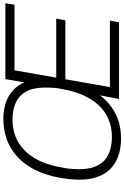

<svg xmlns="http://www.w3.org/2000/svg" viewBox="184 -922 750 1159"><g transform="rotate(-90 559.5 -343.0)"><path d="M303 12Q224 12 168.5 -16.5Q113 -45 83.5 -101Q54 -157 54 -239Q54 -268 57 -296.5Q60 -325 65 -354Q84 -463 131.5 -539.5Q179 -616 252.5 -657Q326 -698 421 -698Q502 -698 558 -665.5Q614 -633 641 -572L661 -686H1119L1110 -631H714L670 -379H1026L1016 -324H660L613 -55H1014L1004 0H541L563 -115Q517 -54 451.5 -21Q386 12 303 12ZM310 -43Q371 -43 419 -63.5Q467 -84 503.5 -123Q540 -162 564.5 -218Q589 -274 601 -344Q604 -358 606 -371.5Q608 -385 608.5 -397.5Q609 -410 609.5 -422Q610 -434 610 -445Q610 -515 587 -558.5Q564 -602 520.5 -622.5Q477 -643 418 -643Q338 -643 278.5 -607Q219 -571 181 -505Q143 -439 128 -347Q125 -332 122.5 -317.5Q120 -303 119.5 -290Q119 -277 118 -265Q117 -253 117 -241Q117 -172 140.5 -128Q164 -84 207.5 -63.5Q251 -43 310 -43Z"/></g></svg>

Font: Archivo SemiCondensed ExtraLight
Style: Italic
Weight: 250
Width: 4
Italic angle: -10°
Designer: Hector Gatti
Foundry: Omnibus-Type
Version: Version 2.001